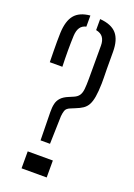

<svg xmlns="http://www.w3.org/2000/svg" viewBox="-153 -866 648 926"><g transform="rotate(20 171.0 -403.0)"><path d="M123.5 -158 121 -301.5Q120.5 -326.5 124.8 -345Q129 -363.5 141.8 -377.2Q154.5 -391 179 -401L202.5 -411Q220 -418.5 228.2 -430.5Q236.5 -442.5 238.8 -463.5Q241 -484.5 241 -517V-687Q241 -712.5 230 -728.5Q219 -744.5 193.5 -749.5V-806Q252.5 -801.5 279.2 -771Q306 -740.5 306 -678Q306 -622.5 306.2 -592.5Q306.5 -562.5 307 -546.2Q307.5 -530 307 -516Q306 -474.5 301.5 -448Q297 -421.5 288.2 -405.5Q279.5 -389.5 264.8 -379.5Q250 -369.5 228 -361L207.5 -352.5Q186 -344.5 181.5 -329.8Q177 -315 176 -301L172 -158ZM36.5 -527.5Q36 -561 35.5 -586Q35 -611 35.2 -632.8Q35.5 -654.5 36 -678Q38.5 -740 63.8 -770.5Q89 -801 143.5 -806V-749Q123 -744.5 112.8 -729.2Q102.5 -714 101 -686.5Q99.5 -651.5 99.5 -610.2Q99.5 -569 101 -527.5ZM83.5 0V-87H212.5V0Z"/></g></svg>

Font: Big Shoulders Stencil Text Thin Light
Style: Regular
Weight: 300
Version: Version 2.001